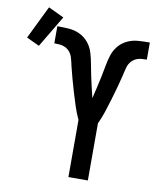

<svg xmlns="http://www.w3.org/2000/svg" viewBox="-219 -901 810 973"><g transform="rotate(10 185.5 -415.0)"><path d="M200 0V-294Q185 -326 174 -359.5Q163 -393 153 -427Q143 -461 133.5 -495Q124 -529 116 -563V-565Q112 -578 109.5 -590.5Q107 -603 101 -614.5Q95 -626 85 -635Q75 -644 63 -648.5Q51 -653 38 -654Q25 -655 12 -655V-743H14Q43 -743 72 -741Q101 -739 127.5 -726.5Q154 -714 172.5 -691.5Q191 -669 199.5 -641Q208 -613 213 -584.5Q218 -556 224 -528Q230 -500 236.5 -471.5Q243 -443 250 -415Q257 -443 263.5 -471.5Q270 -500 276 -528Q282 -556 287 -584.5Q292 -613 300.5 -641Q309 -669 327.5 -691.5Q346 -714 372.5 -726.5Q399 -739 428 -741Q457 -743 486 -743H488V-655Q475 -655 462 -654Q449 -653 437 -648.5Q425 -644 415 -635Q405 -626 399 -614.5Q393 -603 390.5 -590.5Q388 -578 384 -565V-563Q376 -529 366.5 -495Q357 -461 347 -427Q337 -393 326 -359.5Q315 -326 300 -294V0ZM-63 -629 -129 -660 -46 -830 34 -792Z"/></g></svg>

Font: Iosevka Custom Semibold
Style: Regular
Weight: 600
Designer: Belleve Invis
Foundry: Belleve Invis
Version: Version 27.0.2; ttfautohint (v1.8.4)